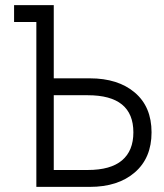

<svg xmlns="http://www.w3.org/2000/svg" viewBox="-20 -730 640 750"><path d="M35 -644V-710H190V-424H331Q441 -424 506.5 -368.5Q572 -313 572 -213Q572 -113 506.5 -56.5Q441 0 331 0H122V-644ZM190 -358V-66H323Q412 -66 456.5 -103.5Q501 -141 501 -213Q501 -358 323 -358Z"/></svg>

Font: Geist Mono Light
Style: Regular
Weight: 300
Monospace: yes
Designer: Basement.studio, Andrés Briganti, Mateo Zaragoza
Foundry: Basement.studio, Vercel, Andrés Briganti, Guido Ferreyra, Mateo Zaragoza
Version: Version 1.500; ttfautohint (v1.8.4.7-5d5b)